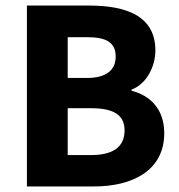

<svg xmlns="http://www.w3.org/2000/svg" viewBox="-20 -672 645 692"><path d="M77 -652V0H319C460 0 572 -59 572 -192C572 -279 521 -328 454 -345V-349C508 -369 540 -432 540 -490C540 -615 435 -652 300 -652ZM293 -391H224V-538H294C363 -538 397 -519 397 -468C397 -421 365 -391 293 -391ZM307 -113H224V-282H307C388 -282 429 -259 429 -202C429 -142 387 -113 307 -113Z"/></svg>

Font: Cambridge Sans Bold
Style: Regular
Weight: 700
Version: Version 2.020;PS 002.020;hotconv 1.0.88;makeotf.lib2.5.64775